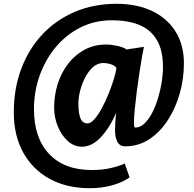

<svg xmlns="http://www.w3.org/2000/svg" viewBox="-20 -774 1022 1009"><path d="M452.5 215Q331 215 241.2 166Q151.5 117 102 27.5Q52.5 -62 52.5 -183Q52.5 -308 91.8 -412.5Q131 -517 203 -593.5Q275 -670 374 -712Q473 -754 593.5 -754Q698.5 -754 778 -716.8Q857.5 -679.5 902 -609.2Q946.5 -539 946.5 -441Q946.5 -361 924.8 -283.5Q903 -206 862.2 -143Q821.5 -80 764.8 -42.5Q708 -5 638 -5Q609.5 -5 597 -28.5Q584.5 -52 584.5 -89.5Q584.5 -105 586 -131.8Q587.5 -158.5 590.5 -181Q555 -100 508.5 -51.5Q462 -3 410.5 -3Q369 -3 336 -33Q303 -63 283.8 -110Q264.5 -157 264.5 -208.5Q264.5 -274 283.5 -333.5Q302.5 -393 338.5 -439.5Q374.5 -486 425 -513Q475.5 -540 538.5 -540Q563 -540 595.2 -533.2Q627.5 -526.5 645.5 -514L736.5 -528Q733 -513.5 726.5 -477.2Q720 -441 712.8 -393Q705.5 -345 699 -294.5Q692.5 -244 688.2 -200.8Q684 -157.5 684 -131.5Q684 -103.5 690 -103.5Q716 -103.5 738.8 -124.8Q761.5 -146 779.5 -180.8Q797.5 -215.5 810.2 -257.5Q823 -299.5 829.8 -342Q836.5 -384.5 836.5 -420Q836.5 -511 803.5 -565.2Q770.5 -619.5 710.8 -643.5Q651 -667.5 570 -667.5Q478 -667.5 402.5 -629.5Q327 -591.5 272.5 -525.8Q218 -460 188.2 -376.2Q158.5 -292.5 158.5 -201Q158.5 -49 238.2 35.2Q318 119.5 462.5 119.5Q517.5 119.5 562 109.2Q606.5 99 635.5 85.5L661 158Q626 184 570.5 199.5Q515 215 452.5 215ZM440 -125.5Q457 -125.5 476.2 -147.5Q495.5 -169.5 514.8 -204.8Q534 -240 550.2 -280.2Q566.5 -320.5 577.8 -357Q589 -393.5 592 -417.5Q581.5 -430.5 561.8 -436.8Q542 -443 523 -443Q493.5 -443 469.2 -421.8Q445 -400.5 427.8 -367.2Q410.5 -334 401.2 -297.5Q392 -261 392 -231Q392 -179.5 402.8 -152.5Q413.5 -125.5 440 -125.5Z"/></svg>

Font: Merriweather Sans Italic
Style: Bold
Weight: 700
Italic angle: -7.5°
Designer: Eben Sorkin
Foundry: Eben Sorkin
Version: Version 1.008; ttfautohint (v1.7.19-72a1) -l 8 -r 50 -G 200 